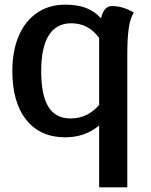

<svg xmlns="http://www.w3.org/2000/svg" viewBox="-20 -580 648 825"><path d="M555 -526Q540 -503 533.5 -460.5Q527 -418 527 -347V225H406V-41Q346 10 260 10Q153 10 93 -65Q33 -140 33 -275Q33 -361 60.5 -425.5Q88 -490 139.5 -525Q191 -560 260 -560Q313 -560 350.5 -545.5Q388 -531 414 -501Q426 -554 461 -554Q508 -554 555 -526ZM406 -129V-411V-417Q360 -480 286 -480Q222 -480 189.5 -428Q157 -376 157 -275Q157 -171 188 -121Q219 -71 283 -71Q356 -71 406 -129Z"/></svg>

Font: Krub SemiBold
Style: Regular
Weight: 600
Version: Version 1.000; ttfautohint (v1.6)